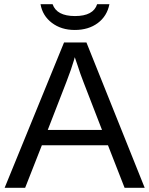

<svg xmlns="http://www.w3.org/2000/svg" viewBox="-20 -889 707 909"><path d="M665 0H569.8L491.2 -201.2H178.2L99.1 0H2L283.2 -688H389.2ZM348.1 -577.1 334 -618.2 330.1 -604Q318.4 -563.5 293.9 -500L206.1 -273.9H462.9L375 -501Q358.9 -542.5 348.1 -577.1ZM334 -747.1Q270 -747.1 225.6 -780.8Q181.2 -814.5 171.9 -869.1H229Q248.5 -813 335 -813Q421.9 -813 439.9 -869.1H498Q486.8 -812.5 442.9 -779.8Q398.9 -747.1 334 -747.1Z"/></svg>

Font: Libra Sans Modern
Style: Regular
Weight: 400
Foundry: Stefan Peev, Context Ltd
Version: Version 1.000